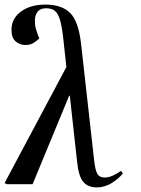

<svg xmlns="http://www.w3.org/2000/svg" viewBox="-53 -802 612 836"><path d="M368 14Q332 14 311 -8.5Q290 -31 283 -95L251 -385H248L89 0H-23L-33 -5L236 -510L223 -630Q217 -685 208.5 -714.5Q200 -744 185.5 -755Q171 -766 148 -766Q122 -766 110.5 -750.5Q99 -735 99 -714Q99 -697 101 -686Q103 -675 111 -653L118 -635Q111 -627 95.5 -616.5Q80 -606 57 -606Q34 -606 15.5 -621.5Q-3 -637 -3 -672Q-3 -721 38 -751.5Q79 -782 145 -782Q216 -782 252.5 -745.5Q289 -709 300 -611L357 -103Q362 -59 371.5 -44Q381 -29 403 -29Q420 -29 438.5 -37.5Q457 -46 474 -58L482 -47Q464 -24 433.5 -5Q403 14 368 14Z"/></svg>

Font: Literata 72pt Medium
Style: Italic
Weight: 500
Italic angle: -2°
Designer: Latin by Veronika Burian and Jose Scaglione. Greek by Irene Vlachou. Cyrillic by Vera Evstafieva
Foundry: TypeTogether
Version: Version 3.002